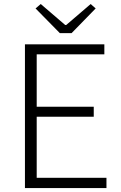

<svg xmlns="http://www.w3.org/2000/svg" viewBox="-20 -953 612 973"><path d="M106.4 0V-728.5H508.8V-677.7H166V-412.1H455.1V-361.3H166V-51.8H519.5V0ZM283.2 -785.2 160.2 -910.2 186.5 -932.6 310.5 -826.2H315.4L439.5 -932.6L464.8 -910.2L342.8 -785.2Z"/></svg>

Font: Taipei Sans TC Beta Light
Style: Regular
Weight: 300
Designer: JT Foundry
Foundry: JT Foundry
Version: Version 1.000